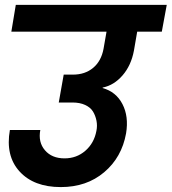

<svg xmlns="http://www.w3.org/2000/svg" viewBox="-20 -760 695 777"><path d="M25.9 -631.8 43.9 -740.2H654.8L634.8 -631.8H535.2L522 -555.2Q510.7 -495.1 476.1 -455.1Q441.4 -415 396 -405.8L395 -403.8Q449.7 -388.7 475.6 -338.6Q501.5 -288.6 490.2 -220.2Q472.7 -123 401.6 -63Q330.6 -2.9 226.1 -2.9Q116.7 -2.9 59.1 -66.2Q1.5 -129.4 20 -233.9H143.1Q133.8 -184.6 161.9 -151.9Q189.9 -119.1 241.2 -119.1Q290 -119.1 325.4 -149.9Q360.8 -180.7 370.1 -230Q374.5 -251 370.4 -271.7Q366.2 -292.5 356.2 -308.8Q346.2 -325.2 324.7 -335.2Q303.2 -345.2 272.9 -345.2H217.8L237.8 -458H274.9Q324.2 -458 356.9 -485.4Q389.6 -512.7 398.9 -562L411.1 -631.8Z"/></svg>

Font: SVN-Poppins SemiBold
Style: Italic
Weight: 600
Italic angle: -10°
Designer: Ninad Kale (Devanagari), Jonny Pinhorn (Latin)
Foundry: Indian Type Foundry
Version: Version 3.002 2017